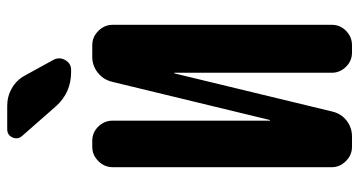

<svg xmlns="http://www.w3.org/2000/svg" viewBox="-255 -755 1010 540"><g transform="rotate(-90 250.0 -485.0)"><path d="M392.6 -730.5Q416 -730.5 433.1 -713.4Q450.2 -696.3 450.2 -672.9V-56.6Q450.2 -33.2 433.1 -16.6Q416 0 392.6 0H372.1Q348.6 0 332 -17.1Q315.4 -34.2 315.4 -56.6V-499Q315.4 -500 314.5 -500Q313.5 -500 313.5 -499L206.1 -54.7Q200.2 -30.3 180.7 -15.1Q161.1 0 135.7 0H107.4Q84 0 66.9 -17.1Q49.8 -34.2 49.8 -56.6V-672.9Q49.8 -696.3 66.9 -713.4Q84 -730.5 107.4 -730.5H124Q147.5 -730.5 164.1 -713.4Q180.7 -696.3 180.7 -672.9V-231.4Q180.7 -230.5 181.6 -230.5Q182.6 -230.5 182.6 -231.4L290 -674.8Q295.9 -699.2 315.4 -714.8Q335 -730.5 360.4 -730.5ZM222.7 -969.7Q249 -969.7 272 -956.5Q294.9 -943.4 307.6 -919.9L351.6 -839.8Q360.4 -823.2 351.1 -806.6Q341.8 -790 323.2 -790H317.4Q259.8 -790 221.7 -832L137.7 -927.7Q127 -939.5 133.3 -954.6Q139.6 -969.7 157.2 -969.7Z"/></g></svg>

Font: Rounded Mgen+ 1mn bold
Style: Bold
Weight: 700
Designer: [Source Han Sans]
Ryoko NISHIZUKA  (kana & ideographs); Paul D. Hunt (Latin, Greek & Cyrillic); Wenlong ZHANG  (bopomofo
Version: Version 1.059.20150602